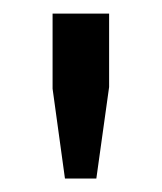

<svg xmlns="http://www.w3.org/2000/svg" viewBox="-20 -782 242 287"><path d="M143.1 -651.9 124 -515.1H77.1L58.6 -649.4V-761.7H143.1Z"/></svg>

Font: Ufes Sans
Style: Regular
Weight: 400
Designer: Ricardo Esteves, Filipe Motta, Cassio Ferreira, Ana Quintelato & Breno Mello
Foundry: ProDesignUfes - Ricardo Esteves, Filipe Motta, Cassio Ferreira, Ana Quintelato & Breno Mello (This is a derivative work,
Version: Version 2.0